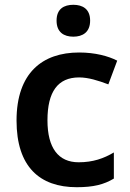

<svg xmlns="http://www.w3.org/2000/svg" viewBox="-20 -771 541 801"><path d="M286 -751C247 -751 216 -734 216 -685C216 -636 247 -618 286 -618C324 -618 356 -636 356 -685C356 -734 324 -751 286 -751ZM300 10C370 10 413 -1 455 -26V-135C413 -110 368 -94 308 -94C224 -94 178 -153 178 -269C178 -388 221 -448 310 -448C348 -448 390 -435 432 -419L469 -518C432 -537 377 -552 310 -552C157 -552 49 -467 49 -268C49 -76 145 10 300 10Z"/></svg>

Font: Noto Sans Arabic UI SmBd
Style: Regular
Weight: 600
Designer: Monotype Design Team, Nadine Chahine and Nizar Qandah
Foundry: Monotype Imaging Inc.
Version: Version 2.010